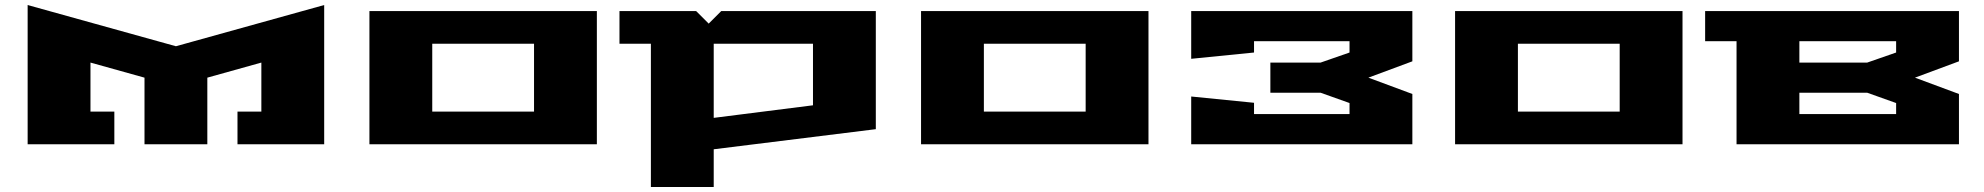

<svg xmlns="http://www.w3.org/2000/svg" viewBox="-20 -574 7895 764"><path d="M90 0V-554L680 -390L1270 -554V0H925V-130H1020V-325L805 -265V0H555V-265L340 -325V-130H435V0Z M1450 0V-530H2355V0ZM1700 -130H2105V-400H1700Z M2445 -400V-530H2750L2800 -480L2850 -530H3465V-60L2820 20V170H2570V-400ZM2820 -105 3215 -155V-400H2820Z M3645 0V-530H4550V0ZM3895 -130H4300V-400H3895Z M4720 0V-190L4970 -165V-120H5350V-164L5235 -205H5035V-325H5235L5350 -365V-410H4970V-365L4720 -340V-530H5600V-330L5425 -265L5600 -200V0Z M5770 0V-530H6675V0ZM6020 -130H6425V-400H6020Z M6765 -410V-530H7775V-330L7600 -265L7775 -200V0H6890V-410ZM7140 -120H7525V-164L7410 -205H7140ZM7140 -325H7410L7525 -365V-410H7140Z"/></svg>

Font: Stalinist One
Style: Regular
Weight: 400
Designer: Jovanny Lemonad
Foundry: Alexey Maslov, Jovanny Lemonad
Version: Version 3.004